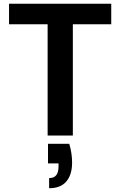

<svg xmlns="http://www.w3.org/2000/svg" viewBox="-20 -720 640 1020"><path d="M233 0V-591H28V-700H571V-591H367V0ZM241 280V226Q267 226 279 210.5Q291 195 291 163V148H235V44H348Q356 71 359.5 96Q363 121 363 144Q363 208 332.5 244Q302 280 241 280Z"/></svg>

Font: DM Sans 12pt
Style: Bold
Weight: 700
Version: Version 4.004;gftools[0.9.30]